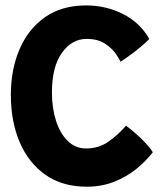

<svg xmlns="http://www.w3.org/2000/svg" viewBox="-20 -683 608 708"><path d="M543.5 -121.5Q518 -88.5 482 -59.5Q446 -30.5 400.2 -12.5Q354.5 5.5 300 5.5Q210 5.5 147.5 -38.5Q85 -82.5 52.5 -159Q20 -235.5 20 -332.5Q20 -427 52.2 -501.8Q84.5 -576.5 146.2 -619.8Q208 -663 297.5 -663Q370.5 -663 433.2 -631.5Q496 -600 530.5 -539.5Q518.5 -526.5 499 -510.2Q479.5 -494 459.2 -479.2Q439 -464.5 424.5 -455.5Q421 -463.5 407.5 -483.8Q394 -504 367.5 -521.8Q341 -539.5 299 -539.5Q245 -539.5 208.2 -488Q171.5 -436.5 171.5 -341.5Q171.5 -284.5 186.5 -237.8Q201.5 -191 229.8 -163.2Q258 -135.5 297.5 -135.5Q345 -135.5 381.8 -162Q418.5 -188.5 444.5 -219.5Q460 -208.5 479.5 -191.5Q499 -174.5 516.5 -155.8Q534 -137 543.5 -121.5Z"/></svg>

Font: Grandstander SemiBold
Style: Regular
Weight: 600
Designer: Tyler Finck
Foundry: Etcetera Type Co
Version: Version 1.200; ttfautohint (v1.8.3)